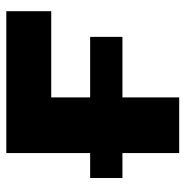

<svg xmlns="http://www.w3.org/2000/svg" viewBox="-10 -570 580 600"><g transform="rotate(-90 280.0 -270.0)"><path d="M23.7 -278.3H464.7V-177.4H23.7ZM101.7 -540.3H545V-399.9H236.8L275.6 -437.7V0H101.7Z"/></g></svg>

Font: iiserrat Thin
Style: Regular
Weight: 100
Designer: Akira Ohta
Foundry: Akira Ohta
Version: Version 1.200;Glyphs 3.3.1 (3343)